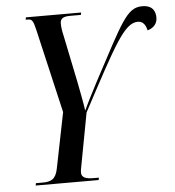

<svg xmlns="http://www.w3.org/2000/svg" viewBox="-52 -766 742 814"><g transform="rotate(-5 319.5 -359.0)"><path d="M67 0H335L337 -10H315C283 -10 263 -16 263 -38C263 -45 264 -51 267 -66L309 -290C456 -565 501 -654 559 -654C581 -654 592 -637 597 -614C621 -621 639 -637 639 -665C639 -688 630 -718 583 -718C517 -718 493 -659 362 -414C336 -364 315 -323 304 -298C299 -334 288 -389 281 -425L240 -624C235 -645 233 -661 233 -675C233 -695 244 -704 275 -704H321L323 -714H88L86 -704H96C113 -704 118 -696 127 -658L210 -300L163 -66C154 -18 133 -10 97 -10H69Z"/></g></svg>

Font: Noto Serif Display ExtraCondensed Medium
Style: Italic
Weight: 500
Width: 2
Italic angle: -12°
Designer: Monotype Design Team
Foundry: Monotype Imaging Inc.
Version: Version 2.009